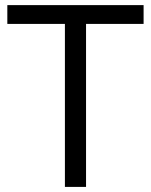

<svg xmlns="http://www.w3.org/2000/svg" viewBox="-20 -734 593 754"><path d="M317.9 0H234.9V-640.1H8.8V-713.9H543.9V-640.1H317.9Z"/></svg>

Font: Open Sans ACDW
Style: acdw
Weight: 400
Foundry: Ascender Corporation
Version: Version 1.10